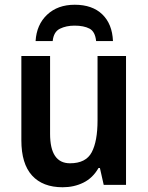

<svg xmlns="http://www.w3.org/2000/svg" viewBox="-20 -779 624 809"><path d="M511 -543V0H417L401 -71H395Q371 -29 331.5 -9.5Q292 10 244 10Q160 10 115 -39.5Q70 -89 70 -188V-543H191V-215Q191 -91 275 -91Q342 -91 366.5 -137.5Q391 -184 391 -272V-543ZM295 -759Q369 -759 411 -718.5Q453 -678 456 -606H385Q381 -646 357 -658.5Q333 -671 294 -671Q259 -671 232.5 -658Q206 -645 202 -606H130Q134 -675 178.5 -717Q223 -759 295 -759Z"/></svg>

Font: Noto Sans SemiCondensed SemiBold
Style: Regular
Weight: 600
Width: 4
Designer: Monotype Design Team
Foundry: Monotype Imaging Inc.
Version: Version 2.013; ttfautohint (v1.8.4.7-5d5b)